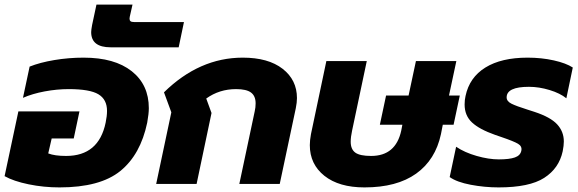

<svg xmlns="http://www.w3.org/2000/svg" viewBox="-38 -801 2515 836"><path d="M-18 -34 42 -316H308L283 -198H187L172 -133Q200 -122 250 -122Q392 -122 422 -267Q428 -296 428 -318Q428 -368 390.5 -390.5Q353 -413 261 -413Q210 -413 156.5 -403Q103 -393 62 -375L91 -511Q136 -529 198.5 -539.5Q261 -550 326 -550Q461 -550 535.5 -491Q610 -432 610 -330Q610 -306 603 -267Q574 -128 486 -56.5Q398 15 221 15Q152 15 86.5 1.5Q21 -12 -18 -34Z M359 -661Q359 -670 363 -692L382 -781H539L527 -728Q526 -725 526 -720Q526 -712 530.5 -708.5Q535 -705 546 -705H763L740 -595H444Q359 -595 359 -661Z M708 -312 676 -399Q830 -550 1019 -550Q1130 -550 1192.5 -501.5Q1255 -453 1255 -374Q1255 -355 1250 -330L1180 0H1004L1071 -316Q1075 -333 1075 -351Q1075 -383 1055 -398Q1035 -413 990 -413Q917 -413 860 -372L883 -309L818 0H642Z M1311 -169Q1311 -190 1316 -217L1383 -535H1559L1495 -232Q1489 -204 1489 -184Q1489 -151 1509 -136.5Q1529 -122 1578 -122Q1685 -122 1709 -232L1714 -258H1616L1643 -385H1741L1773 -535H1949L1917 -385H1964L1937 -258H1890L1882 -217Q1858 -105 1774 -45Q1690 15 1549 15Q1438 15 1374.5 -35.5Q1311 -86 1311 -169Z M1920 -30 1948 -162Q1985 -137 2037.5 -122Q2090 -107 2134 -107Q2180 -107 2204 -115.5Q2228 -124 2232 -145Q2236 -164 2217.5 -175Q2199 -186 2146 -204Q2122 -212 2117 -214Q2049 -238 2017 -268Q1985 -298 1985 -346Q1985 -366 1989 -383Q2006 -464 2075.5 -507Q2145 -550 2259 -550Q2320 -550 2373.5 -538Q2427 -526 2456 -507L2428 -373Q2401 -395 2355 -409Q2309 -423 2265 -423Q2168 -423 2168 -377Q2168 -360 2189 -349.5Q2210 -339 2258 -324L2289 -314Q2359 -291 2388 -259.5Q2417 -228 2417 -185Q2417 -167 2412 -142Q2396 -68 2331.5 -26.5Q2267 15 2133 15Q2072 15 2011.5 3.5Q1951 -8 1920 -30Z"/></svg>

Font: Prompt Bold
Style: Bold Italic
Weight: 700
Italic angle: -12°
Designer: Katatrad Team
Foundry: CadsonDemak
Version: Version 1.000